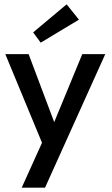

<svg xmlns="http://www.w3.org/2000/svg" viewBox="-20 -661 518 889"><path d="M231 -95.5 361 -410.5H467.5L188.5 208H80.5L174.5 0L4.5 -410.5H112.5ZM168.5 -463.5 133.5 -511 288.5 -641 345.5 -570Z"/></svg>

Font: League Spartan Thin Medium
Style: Regular
Weight: 500
Version: Version 2.002